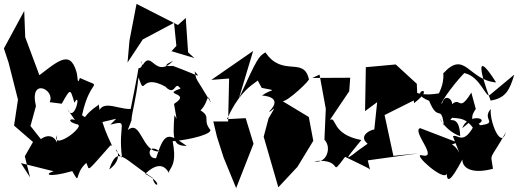

<svg xmlns="http://www.w3.org/2000/svg" viewBox="-20 -870 2653 983"><path d="M185 -476 100 -704 110 -656 104 -814 0 -622 24 -549 72 -360 52 -227 149 -143 107 -70 134 38 87 -35 255 7C205 21 224 42 350 6C394 84 357 21 422 -36C441 2 414 22 546 -126C573 -109 502 -193 485 -339L487 -335C394 -272 430 -260 400 -280C444 -486 518 -410 389 -471C375 -429 379 -476 372 -500C337 -625 269 -549 154 -464ZM271 -100C289 -120 260 -207 189 -158L136 -225L164 -327C128 -478 266 -410 234 -347L296 -339C342 -420 339 -417 361 -344C398 -412 362 -231 324 -313L426 -165C390 -305 276 -253 386 -231C380 -190 245 -107 272 -178Z M575 -262 545 -232C645 -256 581 -238 605 -62C519 -153 646 -82 539 -2C582 -131 611 -55 761 40C775 105 824 71 723 20C829 -80 847 45 846 6C866 -26 882 -51 864 -147C955 -154 1082 -187 1053 -210C1014 -263 1071 -274 986 -316V-288C1056 -333 1033 -413 1061 -343C972 -492 990 -447 976 -505C1011 -466 1002 -482 867 -532C883 -536 780 -519 867 -559C773 -463 758 -618 710 -536C683 -588 731 -528 689 -520C689 -520 684 -485 649 -312C567 -310 476 -384 478 -239ZM884 -262 873 -281C864 -155 866 -123 936 -123C840 -190 823 -198 779 -60C731 -55 734 -143 797 -95C706 -86 703 -262 634 -204L653 -253C655 -297 676 -355 689 -474C727 -365 693 -499 826 -427C880 -371 873 -464 904 -416C801 -382 966 -398 871 -338ZM943 -602 931 -778 891 -742 679 -850 643 -663 633 -550 711 -668 871 -753 883 -635 858 -608 975 -573Z M1320 -420C1406 -402 1374 -418 1321 -381C1321 -381 1437 -377 1358 -299C1366 -291 1411 -356 1355 -264L1330 -170L1405 89L1503 -16L1584 -149L1561 -271L1427 -352C1452 -349 1575 -465 1561 -466C1535 -582 1425 -473 1339 -602C1304 -580 1300 -578 1203 -366L1276 -609L1062 -461L1153 -468L1148 -248H1072L1091 -169L1125 -63L1189 93L1278 -134L1238 -265L1142 -260C1246 -491 1357 -437 1280 -494Z M1814 -100C1719 -24 1776 -85 1830 -153C1673 -183 1705 -276 1669 -256L1768 -403L1773 -472L1579 -471L1616 -488L1648 -313L1641 -155C1682 -112 1648 -28 1589 -45C1748 -61 1659 48 1747 -67C1893 4 1867 -9 1875 1L1863 -49L2124 -85L1994 -72L1949 -281L2117 -365L2114 -441L2006 -540L1853 -526L1849 -301L1911 -347L1896 -204C1909 -217 1802 -183 1862 -134Z M2331 -89C2280 -185 2213 -92 2321 -141L2131 -214C2086 -199 2231 -53 2139 -75C2088 -87 2254 63 2267 19C2269 63 2285 64 2347 -53C2348 -2 2408 20 2504 -6C2491 -96 2484 -38 2570 -193C2544 -100 2484 -255 2493 -312C2439 -253 2553 -238 2405 -225C2514 -263 2375 -296 2347 -214C2433 -282 2373 -250 2416 -312L2393 -396C2317 -272 2346 -412 2265 -303C2335 -334 2261 -409 2244 -342C2223 -323 2286 -422 2357 -496C2440 -479 2468 -364 2488 -384L2613 -488C2589 -408 2569 -368 2492 -355C2422 -541 2428 -594 2520 -448C2378 -460 2361 -616 2250 -495C2239 -527 2269 -476 2227 -392C2072 -365 2090 -455 2100 -342C2230 -442 2054 -402 2177 -354C2224 -238 2238 -342 2253 -227C2210 -315 2240 -206 2336 -173C2333 -299 2262 -232 2295 -267C2353 -262 2389 -265 2452 -124C2432 -195 2459 -233 2415 -243C2353 -115 2322 -188 2299 -172Z"/></svg>

Font: Asimov Silicon
Style: Regular
Weight: 400
Designer: Google
Version: Version 2.000980; 2014